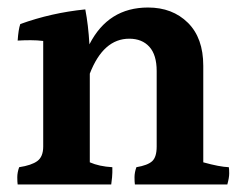

<svg xmlns="http://www.w3.org/2000/svg" viewBox="-20 -538 647 511"><path d="M521 -363V-106Q564 -94 589 -93Q590 -88 590 -76.5Q590 -65 585 -47H339Q338 -54 338 -66.5Q338 -79 343 -93Q373 -98 385 -109Q397 -120 397 -148V-349Q397 -392 377.5 -413.5Q358 -435 324 -435Q255 -435 219 -342V-106Q244 -95 279 -93Q279 -89 279 -79Q279 -69 276 -47H27Q26 -54 26 -66.5Q26 -79 31 -93Q64 -98 79.5 -109.5Q95 -121 95 -148V-429Q79 -431 61.5 -431Q44 -431 27 -430Q29 -460 34 -474Q117 -504 207 -513Q215 -472 218 -420Q268 -518 374 -518Q439 -518 480 -477.5Q521 -437 521 -363Z"/></svg>

Font: Halant Semibold
Style: Regular
Weight: 600
Version: Version 1.100;PS 1.0;hotconv 1.0.78;makeotf.lib2.5.61930; tt